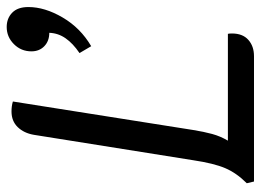

<svg xmlns="http://www.w3.org/2000/svg" viewBox="-120 -640 760 559"><g transform="rotate(-90 259.5 -360.0)"><path d="M442 -64Q442 -33 423.5 -16.5Q405 0 376 0H11L6 -21Q36 -51 50 -84Q64 -117 73 -177L147 -641Q152 -670 169.5 -688Q187 -706 215 -706Q231 -706 244 -702L161 -177Q156 -146 149.5 -122Q143 -98 130 -76H441Q442 -72 442 -64ZM385 -508Q413 -527 428 -548.5Q443 -570 444 -596Q420 -596 405 -610.5Q390 -625 390 -648Q390 -678 411 -699Q432 -720 461 -720Q486 -720 502.5 -704Q519 -688 519 -657Q519 -609 488.5 -557Q458 -505 405 -474Z"/></g></svg>

Font: Thasadith
Style: Bold Italic
Weight: 700
Italic angle: -9°
Designer: Cadson Demak Co.,Ltd.
Foundry: Cadson Demak Co.,Ltd.
Version: Version 1.000; ttfautohint (v1.6)